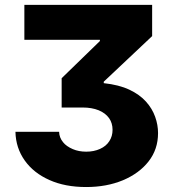

<svg xmlns="http://www.w3.org/2000/svg" viewBox="-20 -565 705 777"><path d="M42.5 -31.7H219.2Q219.7 -8.3 235.4 10.7Q248.5 27.3 274.9 38.6Q298.8 48.8 329.1 48.8Q359.9 48.8 384.8 37.6Q409.7 26.4 422.4 6.3Q435.5 -13.7 435.5 -39.6Q435.5 -66.9 421.4 -86.9Q406.7 -107.4 379.4 -118.7Q351.6 -129.9 314.9 -129.9H229.5V-248.5L384.3 -398.9V-403.8H78.6V-545.4H595.7V-418.9L399.9 -234.4V-228.5Q461.9 -221.7 503.4 -202.1Q544.9 -182.6 570.8 -153.8Q596.2 -125.5 607.9 -92.3Q619.6 -59.6 619.6 -26.4Q619.6 39.1 581.5 87.9Q543.5 136.7 477.1 164.6Q411.1 191.9 328.6 191.9Q243.2 191.9 180.2 163.6Q116.2 135.3 80.1 84.5Q43.9 33.7 42.5 -31.7Z"/></svg>

Font: My Font
Style: Regular
Weight: 500
Designer: Rasmus Andersson
Foundry: rsms
Version: Version 0.001